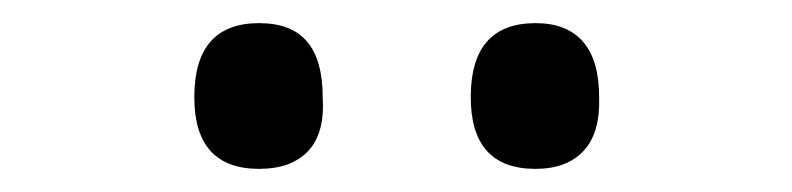

<svg xmlns="http://www.w3.org/2000/svg" viewBox="-20 -815 685 166"><path d="M204 -669Q176 -669 162 -684.5Q148 -700 148 -731Q148 -763 162 -779Q176 -795 204 -795Q232 -795 245.5 -779Q259 -763 259 -731Q261 -700 246.5 -684.5Q232 -669 204 -669ZM443 -669Q415 -669 401 -684.5Q387 -700 387 -731Q387 -763 401 -779Q415 -795 443 -795Q470 -795 484 -779Q498 -763 498 -731Q499 -700 484.5 -684.5Q470 -669 443 -669Z"/></svg>

Font: Playwrite FR Trad
Style: Regular
Weight: 400
Designer: Veronika Burian, José Scaglione
Foundry: TypeTogether
Version: Version 1.000